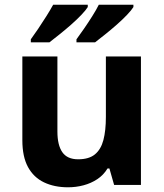

<svg xmlns="http://www.w3.org/2000/svg" viewBox="-20 -786 697 816"><path d="M579 -546V0H465L445 -70H437Q420 -42 393.5 -24.5Q367 -7 335 1.5Q303 10 269 10Q211 10 167 -11Q123 -32 99 -76Q75 -120 75 -190V-546H224V-227Q224 -169 245 -139Q266 -109 312 -109Q358 -109 383.5 -130Q409 -151 419.5 -191Q430 -231 430 -289V-546ZM547 -756Q539 -743 520 -723Q501 -703 476 -681Q451 -659 426.5 -639.5Q402 -620 384 -606H305V-619Q319 -638 337 -664Q355 -690 372 -717Q389 -744 400 -766H547ZM353 -756Q345 -743 326 -723Q307 -703 282 -681Q257 -659 232.5 -639.5Q208 -620 190 -606H111V-619Q125 -638 142.5 -664Q160 -690 177 -717Q194 -744 206 -766H353Z"/></svg>

Font: Noto Sans Tamil
Style: Regular
Weight: 400
Designer: Jelle Bosma - Monotype Design Team
Foundry: Monotype Imaging Inc.
Version: Version 2.003